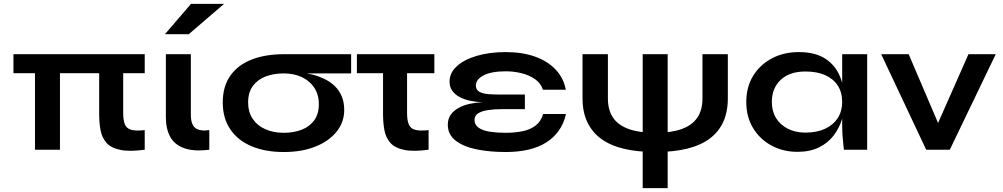

<svg xmlns="http://www.w3.org/2000/svg" viewBox="-20 -779 5217 999"><path d="M162 -427H292V0H162ZM733 -497V-398H50V-497ZM621 -191Q621 -153 630 -131.5Q639 -110 663.5 -103.5Q688 -97 733 -102V0Q652 11 604 0.5Q556 -10 533 -37Q510 -64 503 -102.5Q496 -141 496 -185V-427H621Z M1069 0Q988 10 938 -8Q888 -26 865.5 -67.5Q843 -109 843 -169V-497H973V-182Q973 -131 996.5 -113Q1020 -95 1069 -102ZM838 -601 974 -759H1146L962 -601Z M1456 12Q1362 12 1290.5 -17.5Q1219 -47 1179 -105Q1139 -163 1139 -246Q1139 -330 1179 -386Q1219 -442 1290.5 -469.5Q1362 -497 1456 -497L1466 -407Q1499 -407 1534 -403.5Q1569 -400 1603 -391.5Q1637 -383 1667.5 -368.5Q1698 -354 1721 -332Q1744 -310 1757.5 -279Q1771 -248 1771 -207Q1771 -143 1731 -93.5Q1691 -44 1620.5 -16Q1550 12 1456 12ZM1456 -88Q1508 -88 1549.5 -104Q1591 -120 1615 -153Q1639 -186 1639 -237Q1639 -287 1615 -323Q1591 -359 1550 -378Q1509 -397 1456 -397Q1404 -397 1362 -381Q1320 -365 1295.5 -331.5Q1271 -298 1271 -246Q1271 -196 1295 -160.5Q1319 -125 1361 -106.5Q1403 -88 1456 -88ZM1807 -497V-397H1456V-497Z M2240 -497V-398H1837V-497ZM2098 -191Q2098 -153 2107 -131.5Q2116 -110 2140.5 -103.5Q2165 -97 2210 -102V0Q2129 11 2081 0.5Q2033 -10 2010 -37Q1987 -64 1980 -102.5Q1973 -141 1973 -185V-427H2098Z M2611 12Q2528 12 2459.5 -2Q2391 -16 2350.5 -47.5Q2310 -79 2310 -130Q2310 -161 2325.5 -182.5Q2341 -204 2367 -218Q2393 -232 2425.5 -239Q2458 -246 2492 -247Q2458 -248 2427 -254.5Q2396 -261 2371.5 -274Q2347 -287 2333 -307Q2319 -327 2319 -354Q2319 -400 2357 -434.5Q2395 -469 2461 -488.5Q2527 -508 2611 -508Q2699 -508 2765 -484Q2831 -460 2872 -416Q2913 -372 2924 -312H2805Q2794 -346 2764 -367Q2734 -388 2694 -398Q2654 -408 2611 -408Q2537 -408 2496.5 -387Q2456 -366 2456 -334Q2456 -311 2475 -301Q2494 -291 2524 -289Q2554 -287 2588 -287H2711V-211H2588Q2553 -211 2521 -206.5Q2489 -202 2469 -190Q2449 -178 2449 -155Q2449 -129 2471 -114Q2493 -99 2530 -93.5Q2567 -88 2611 -88Q2658 -88 2698 -96Q2738 -104 2766.5 -125.5Q2795 -147 2806 -186H2925Q2914 -137 2888 -100Q2862 -63 2822.5 -38Q2783 -13 2730 -0.5Q2677 12 2611 12Z M3767 -497H3635V-267Q3635 -206 3608 -166.5Q3581 -127 3526.5 -107.5Q3472 -88 3390 -88Q3307 -88 3252 -107.5Q3197 -127 3170 -166.5Q3143 -206 3143 -267V-497H3011V-267Q3011 -197 3035.5 -144.5Q3060 -92 3107.5 -57Q3155 -22 3226 -5Q3297 12 3390 12Q3483 12 3553.5 -5Q3624 -22 3671.5 -57Q3719 -92 3743 -144.5Q3767 -197 3767 -267ZM3454 200V-497H3324V200Z M4129 11Q4055 11 3994.5 -21.5Q3934 -54 3898.5 -112.5Q3863 -171 3863 -248Q3863 -327 3899 -385Q3935 -443 3996.5 -475.5Q4058 -508 4136 -508Q4222 -508 4274.5 -473.5Q4327 -439 4351 -380Q4375 -321 4375 -248Q4375 -204 4361 -158.5Q4347 -113 4318 -74.5Q4289 -36 4242 -12.5Q4195 11 4129 11ZM4171 -89Q4230 -89 4273 -109Q4316 -129 4339 -165Q4362 -201 4362 -248Q4362 -299 4338.5 -334.5Q4315 -370 4272.5 -388.5Q4230 -407 4171 -407Q4088 -407 4042 -363.5Q3996 -320 3996 -248Q3996 -200 4018 -164.5Q4040 -129 4079.5 -109Q4119 -89 4171 -89ZM4362 -497H4492V0H4371Q4371 -3 4368.5 -22.5Q4366 -42 4364 -70.5Q4362 -99 4362 -128Z M4884 -85H4837L5019 -497H5161L4922 0H4799L4565 -497H4708Z"/></svg>

Font: Syne
Style: Bold
Weight: 700
Designer: Lucas Descroix
Foundry: Bonjour Monde
Version: Version 2.200